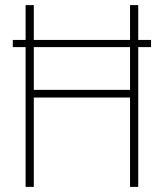

<svg xmlns="http://www.w3.org/2000/svg" viewBox="-20 -730 640 750"><path d="M80 0V-710H112V-379H488V-710H520V0H488V-349H112V0ZM30 -546V-574H570V-546Z"/></svg>

Font: Geist Mono Thin
Style: Regular
Weight: 100
Monospace: yes
Designer: Basement.studio, Andrés Briganti, Mateo Zaragoza
Foundry: Basement.studio, Vercel, Andrés Briganti, Guido Ferreyra, Mateo Zaragoza
Version: Version 1.500; ttfautohint (v1.8.4.7-5d5b)